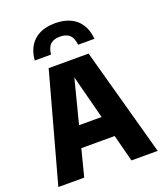

<svg xmlns="http://www.w3.org/2000/svg" viewBox="-146 -898 843 993"><g transform="rotate(-20 275.5 -401.0)"><path d="M2.1 0 165.4 -595H385.2L548.9 0H404.5L266.7 -532.2H280.9L144.5 0ZM108 -148.3 135.3 -263.9H414L442 -148.3ZM111 -656.6Q115.2 -704.1 135.7 -736.5Q156.1 -768.9 191.5 -785.5Q226.8 -802.1 275.2 -802.1Q323.6 -802.1 359.1 -785.4Q394.5 -768.8 415.1 -736.3Q435.8 -703.9 440 -656.6H350.2Q345.6 -695.4 327.4 -711.8Q309.3 -728.2 275.2 -728.2Q241.4 -728.2 223.3 -711.8Q205.1 -695.4 200.7 -656.6Z"/></g></svg>

Font: Encode Sans SC Condensed Thin
Style: Regular
Weight: 100
Width: 3
Designer: Multiple Designers
Foundry: Impallari Type
Version: Version 3.002